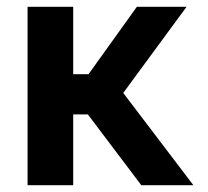

<svg xmlns="http://www.w3.org/2000/svg" viewBox="-20 -544 610 564"><path d="M61 0V-524H195V-326H240L382 -524H528L342 -271L548 0H395L238 -208H195V0Z"/></svg>

Font: YasnoRaleway
Style: Bold
Weight: 700
Designer: Matt McInerney, Pablo Impallari, Rodrigo Fuenzalida
Foundry: Matt McInerney, Pablo Impallari, Rodrigo Fuenzalida
Version: Version 4.026